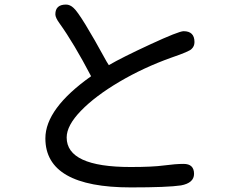

<svg xmlns="http://www.w3.org/2000/svg" viewBox="-20 -775 1040 845"><path d="M242.2 -671.9Q223.6 -697.3 223.6 -711.9Q223.6 -754.9 270.5 -754.9Q288.1 -754.9 303.7 -740.2Q335 -712.9 449.2 -503.9L459 -488.3Q515.6 -521.5 641.1 -579.6Q766.6 -637.7 788.1 -637.7Q835.9 -637.7 835.9 -589.8Q835.9 -571.3 823.2 -559.6Q814.5 -548.8 734.4 -521.5Q611.3 -477.5 505.4 -415Q399.4 -352.5 336.4 -287.6Q273.4 -222.7 273.4 -169.9Q273.4 -40 554.7 -40Q651.4 -40 702.1 -46.9Q752.9 -53.7 788.1 -53.7Q834 -53.7 834 -9.8Q834 30.3 776.4 41Q717.8 49.8 555.7 49.8Q179.7 49.8 179.7 -166Q179.7 -296.9 380.9 -439.5Q304.7 -585 242.2 -671.9Z"/></svg>

Font: FakePearl
Style: Regular
Weight: 400
Version: Version 1.2